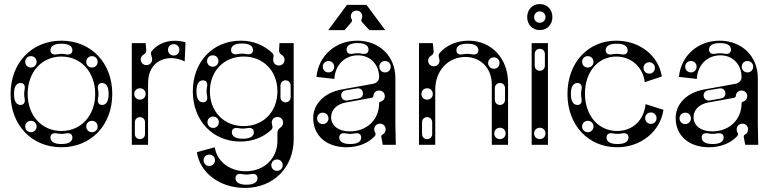

<svg xmlns="http://www.w3.org/2000/svg" viewBox="-20 -712 3798 944"><path d="M282 12C428 12 532 -97 532 -250C532 -403 428 -512 282 -512C136 -512 32 -403 32 -250C32 -97 136 12 282 12ZM282 -68C185 -68 116 -144 116 -250C116 -357 185 -434 282 -434C379 -434 448 -357 448 -250C448 -144 379 -68 282 -68ZM81 -196C61 -196 49 -214 49 -248V-252C49 -286 61 -304 81 -304C97 -304 105 -292 101 -272C98 -256 98 -244 101 -228C105 -208 97 -196 81 -196ZM482 -196C466 -196 458 -208 462 -228C465 -244 465 -256 462 -272C458 -292 466 -304 482 -304C502 -304 514 -286 514 -252V-248C514 -214 502 -196 482 -196ZM228 -465C228 -485 246 -497 280 -497H284C318 -497 336 -485 336 -465C336 -449 324 -441 304 -445C288 -448 276 -448 260 -445C240 -441 228 -449 228 -465ZM228 -36C228 -52 240 -60 260 -56C276 -53 288 -53 304 -56C324 -60 336 -52 336 -36C336 -16 318 -4 284 -4H280C246 -4 228 -16 228 -36ZM132 -62C116 -62 104 -74 104 -90C104 -106 116 -118 132 -118C148 -118 160 -106 160 -90C160 -74 148 -62 132 -62ZM432 -62C416 -62 404 -74 404 -90C404 -106 416 -118 432 -118C448 -118 460 -106 460 -90C460 -74 448 -62 432 -62ZM132 -380C116 -380 104 -392 104 -408C104 -424 116 -436 132 -436C148 -436 160 -424 160 -408C160 -392 148 -380 132 -380ZM432 -380C416 -380 404 -392 404 -408C404 -424 416 -436 432 -436C448 -436 460 -424 460 -408C460 -392 448 -380 432 -380Z M628 0H708V-304C708 -417 808 -450 888 -410L892 -504C825 -523 763 -505 727 -462C716 -449 728 -436 728 -420C728 -404 716 -392 700 -392C684 -392 672 -404 672 -420C672 -430 677 -439 688 -445C695 -449 700 -458 699 -467L696 -500H628ZM668 -136C683 -136 693 -125 693 -110V-54C693 -39 683 -28 668 -28C653 -28 643 -39 643 -54V-110C643 -125 653 -136 668 -136ZM668 -222C652 -222 640 -234 640 -250C640 -266 652 -278 668 -278C684 -278 696 -266 696 -250C696 -234 684 -222 668 -222ZM834 -439C818 -439 806 -451 806 -467C806 -483 818 -495 834 -495C850 -495 862 -483 862 -467C862 -451 850 -439 834 -439Z M1184 212C1324 212 1424 112 1424 -28V-500H1354L1352 -464C1352 -456 1356 -447 1364 -443C1373 -438 1379 -429 1379 -418C1379 -402 1367 -390 1351 -390C1335 -390 1323 -402 1323 -418C1323 -434 1330 -441 1318 -452C1278 -490 1225 -512 1164 -512C1026 -512 928 -408 928 -263C928 -119 1026 -16 1162 -16C1222 -16 1275 -37 1314 -74C1326 -86 1316 -97 1316 -109C1316 -125 1328 -137 1344 -137C1360 -137 1372 -125 1372 -109C1372 -99 1367 -90 1359 -85C1350 -79 1344 -69 1344 -60V-20C1344 67 1279 130 1188 130C1109 130 1046 81 1036 12L948 36C963 139 1062 212 1184 212ZM1178 -92C1081 -92 1012 -163 1012 -263C1012 -363 1081 -434 1178 -434C1275 -434 1344 -363 1344 -263C1344 -163 1275 -92 1178 -92ZM1028 -83C1012 -83 1000 -95 1000 -111C1000 -127 1012 -139 1028 -139C1044 -139 1056 -127 1056 -111C1056 -95 1044 -83 1028 -83ZM1120 -62C1120 -78 1132 -86 1152 -82C1168 -79 1180 -79 1196 -82C1216 -86 1228 -78 1228 -62C1228 -42 1210 -30 1176 -30H1172C1138 -30 1120 -42 1120 -62ZM978 -209C958 -209 946 -227 946 -261V-265C946 -299 958 -317 978 -317C994 -317 1002 -305 998 -285C995 -269 995 -257 998 -241C1002 -221 994 -209 978 -209ZM1026 -384C1010 -384 998 -396 998 -412C998 -428 1010 -440 1026 -440C1042 -440 1054 -428 1054 -412C1054 -396 1042 -384 1026 -384ZM1116 -466C1116 -486 1134 -498 1168 -498H1172C1206 -498 1224 -486 1224 -466C1224 -450 1212 -442 1192 -446C1176 -449 1164 -449 1148 -446C1128 -442 1116 -450 1116 -466ZM1384 -209C1369 -209 1359 -220 1359 -235V-291C1359 -306 1369 -317 1384 -317C1399 -317 1409 -306 1409 -291V-235C1409 -220 1399 -209 1384 -209ZM1138 164C1138 148 1150 140 1170 144C1186 147 1198 147 1214 144C1234 140 1246 148 1246 164C1246 184 1228 196 1194 196H1190C1156 196 1138 184 1138 164ZM1009 104C993 104 981 92 981 76C981 60 993 48 1009 48C1025 48 1037 60 1037 76C1037 92 1025 104 1009 104ZM1342 128C1326 128 1314 116 1314 100C1314 84 1326 72 1342 72C1358 72 1370 84 1370 100C1370 116 1358 128 1342 128Z M1684 12C1741 12 1790 -8 1822 -42C1827 -47 1828 -55 1824 -61C1821 -65 1820 -70 1820 -76C1820 -92 1832 -104 1848 -104C1864 -104 1876 -92 1876 -76C1876 -65 1871 -55 1860 -50C1856 -48 1854 -43 1855 -37L1862 0H1926L1924 -100V-328C1924 -435 1846 -512 1736 -512C1629 -512 1546 -438 1536 -334L1624 -324C1628 -394 1676 -440 1740 -440C1801 -440 1844 -395 1844 -332C1844 -316 1831 -303 1814 -300L1660 -272C1575 -257 1520 -201 1520 -132C1520 -45 1585 12 1684 12ZM1700 -66C1644 -66 1608 -94 1608 -136C1608 -172 1636 -200 1680 -208L1807 -231C1812 -232 1816 -236 1816 -241C1817 -256 1829 -267 1844 -267C1860 -267 1872 -255 1872 -239C1872 -225 1863 -215 1851 -212C1846 -211 1844 -208 1844 -204C1844 -124 1784 -66 1700 -66ZM1567 -102C1551 -102 1539 -114 1539 -130C1539 -146 1551 -158 1567 -158C1583 -158 1595 -146 1595 -130C1595 -114 1583 -102 1567 -102ZM1756 -36C1756 -16 1738 -4 1704 -4H1700C1666 -4 1648 -16 1648 -36C1648 -52 1660 -60 1680 -56C1696 -53 1708 -53 1724 -56C1744 -60 1756 -52 1756 -36ZM1595 -356C1579 -356 1567 -368 1567 -384C1567 -400 1579 -412 1595 -412C1611 -412 1623 -400 1623 -384C1623 -368 1611 -356 1595 -356ZM1684 -468C1684 -488 1702 -500 1736 -500H1740C1774 -500 1792 -488 1792 -468C1792 -452 1780 -444 1760 -448C1744 -451 1732 -451 1716 -448C1696 -444 1684 -452 1684 -468ZM1873 -356C1857 -356 1845 -368 1845 -384C1845 -400 1857 -412 1873 -412C1889 -412 1901 -400 1901 -384C1901 -368 1889 -356 1873 -356ZM1658 -238C1655 -253 1664 -265 1679 -268L1734 -277C1749 -280 1762 -272 1764 -257C1767 -242 1758 -231 1743 -228L1688 -218C1673 -216 1661 -224 1658 -238ZM1594 -564H1674L1706 -601C1718 -615 1705 -616 1705 -632C1705 -648 1717 -660 1733 -660C1749 -660 1761 -648 1761 -632C1761 -616 1750 -615 1762 -601L1796 -564H1874L1782 -688H1686Z M2040 0H2120V-272C2120 -365 2184 -432 2268 -432C2344 -432 2398 -376 2398 -296V0H2478V-304C2478 -424 2397 -512 2284 -512C2227 -512 2175 -490 2142 -452C2131 -439 2141 -426 2141 -414C2141 -398 2129 -386 2113 -386C2097 -386 2085 -398 2085 -414C2085 -424 2090 -433 2101 -439C2108 -443 2113 -452 2112 -461L2108 -500H2040ZM2080 -28C2065 -28 2055 -39 2055 -54V-110C2055 -125 2065 -136 2080 -136C2095 -136 2105 -125 2105 -110V-54C2105 -39 2095 -28 2080 -28ZM2080 -222C2064 -222 2052 -234 2052 -250C2052 -266 2064 -278 2080 -278C2096 -278 2108 -266 2108 -250C2108 -234 2096 -222 2080 -222ZM2438 -28C2422 -28 2410 -40 2410 -56C2410 -72 2422 -84 2438 -84C2454 -84 2466 -72 2466 -56C2466 -40 2454 -28 2438 -28ZM2438 -196C2423 -196 2413 -207 2413 -222V-278C2413 -293 2423 -304 2438 -304C2453 -304 2463 -293 2463 -278V-222C2463 -207 2453 -196 2438 -196ZM2224 -465C2224 -485 2242 -497 2276 -497H2280C2314 -497 2332 -485 2332 -465C2332 -449 2320 -441 2300 -445C2284 -448 2272 -448 2256 -445C2236 -441 2224 -449 2224 -465ZM2408 -374C2392 -374 2380 -386 2380 -402C2380 -418 2392 -430 2408 -430C2424 -430 2436 -418 2436 -402C2436 -386 2424 -374 2408 -374Z M2594 -500V0H2674V-500ZM2634 -364C2619 -364 2609 -375 2609 -390V-446C2609 -461 2619 -472 2634 -472C2649 -472 2659 -461 2659 -446V-390C2659 -375 2649 -364 2634 -364ZM2634 -28C2618 -28 2606 -40 2606 -56C2606 -72 2618 -84 2634 -84C2650 -84 2662 -72 2662 -56C2662 -40 2650 -28 2634 -28ZM2634 -564C2670 -564 2696 -591 2696 -628C2696 -665 2670 -692 2634 -692C2598 -692 2572 -665 2572 -628C2572 -591 2598 -564 2634 -564ZM2634 -600C2618 -600 2606 -612 2606 -628C2606 -644 2618 -656 2634 -656C2650 -656 2662 -644 2662 -628C2662 -612 2650 -600 2634 -600Z M3014 12C3131 12 3226 -65 3242 -172L3154 -200C3146 -120 3090 -68 3014 -68C2922 -68 2856 -144 2856 -252C2856 -358 2920 -434 3010 -434C3084 -434 3142 -381 3150 -308L3234 -336C3218 -439 3125 -512 3010 -512C2870 -512 2770 -403 2770 -250C2770 -97 2872 12 3014 12ZM2819 -196C2799 -196 2787 -214 2787 -248V-252C2787 -286 2799 -304 2819 -304C2835 -304 2843 -292 2839 -272C2836 -256 2836 -244 2839 -228C2843 -208 2835 -196 2819 -196ZM2958 -465C2958 -485 2976 -497 3010 -497H3014C3048 -497 3066 -485 3066 -465C3066 -449 3054 -441 3034 -445C3018 -448 3006 -448 2990 -445C2970 -441 2958 -449 2958 -465ZM2962 -36C2962 -52 2974 -60 2994 -56C3010 -53 3022 -53 3038 -56C3058 -60 3070 -52 3070 -36C3070 -16 3052 -4 3018 -4H3014C2980 -4 2962 -16 2962 -36ZM2870 -62C2854 -62 2842 -74 2842 -90C2842 -106 2854 -118 2870 -118C2886 -118 2898 -106 2898 -90C2898 -74 2886 -62 2870 -62ZM3180 -103C3164 -103 3152 -115 3152 -131C3152 -147 3164 -159 3180 -159C3196 -159 3208 -147 3208 -131C3208 -115 3196 -103 3180 -103ZM2870 -380C2854 -380 2842 -392 2842 -408C2842 -424 2854 -436 2870 -436C2886 -436 2898 -424 2898 -408C2898 -392 2886 -380 2870 -380ZM3172 -350C3156 -350 3144 -362 3144 -378C3144 -394 3156 -406 3172 -406C3188 -406 3200 -394 3200 -378C3200 -362 3188 -350 3172 -350Z M3466 12C3523 12 3572 -8 3604 -42C3609 -47 3610 -55 3606 -61C3603 -65 3602 -70 3602 -76C3602 -92 3614 -104 3630 -104C3646 -104 3658 -92 3658 -76C3658 -65 3653 -55 3642 -50C3638 -48 3636 -43 3637 -37L3644 0H3708L3706 -100V-328C3706 -435 3628 -512 3518 -512C3411 -512 3328 -438 3318 -334L3406 -324C3410 -394 3458 -440 3522 -440C3583 -440 3626 -395 3626 -332C3626 -316 3613 -303 3596 -300L3442 -272C3357 -257 3302 -201 3302 -132C3302 -45 3367 12 3466 12ZM3482 -66C3426 -66 3390 -94 3390 -136C3390 -172 3418 -200 3462 -208L3589 -231C3594 -232 3598 -236 3598 -241C3599 -256 3611 -267 3626 -267C3642 -267 3654 -255 3654 -239C3654 -225 3645 -215 3633 -212C3628 -211 3626 -208 3626 -204C3626 -124 3566 -66 3482 -66ZM3349 -102C3333 -102 3321 -114 3321 -130C3321 -146 3333 -158 3349 -158C3365 -158 3377 -146 3377 -130C3377 -114 3365 -102 3349 -102ZM3538 -36C3538 -16 3520 -4 3486 -4H3482C3448 -4 3430 -16 3430 -36C3430 -52 3442 -60 3462 -56C3478 -53 3490 -53 3506 -56C3526 -60 3538 -52 3538 -36ZM3377 -356C3361 -356 3349 -368 3349 -384C3349 -400 3361 -412 3377 -412C3393 -412 3405 -400 3405 -384C3405 -368 3393 -356 3377 -356ZM3466 -468C3466 -488 3484 -500 3518 -500H3522C3556 -500 3574 -488 3574 -468C3574 -452 3562 -444 3542 -448C3526 -451 3514 -451 3498 -448C3478 -444 3466 -452 3466 -468ZM3655 -356C3639 -356 3627 -368 3627 -384C3627 -400 3639 -412 3655 -412C3671 -412 3683 -400 3683 -384C3683 -368 3671 -356 3655 -356ZM3440 -238C3437 -253 3446 -265 3461 -268L3516 -277C3531 -280 3544 -272 3546 -257C3549 -242 3540 -231 3525 -228L3470 -218C3455 -216 3443 -224 3440 -238Z"/></svg>

Font: Apfel Grotezk Brukt
Style: Regular
Weight: 300
Designer: Luigi Gorlero
Foundry: © 2023, Luigi Gorlero & Collletttivo
Version: Version 2.000;Glyphs 3.2 (3217)